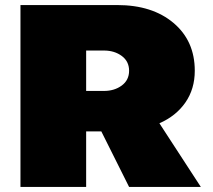

<svg xmlns="http://www.w3.org/2000/svg" viewBox="-20 -740 845 760"><path d="M61 0V-720H444Q583 -720 667 -649Q751 -578 751 -460Q751 -388 714 -334.5Q677 -281 611 -252L775 0H491L381 -220H321V0ZM391 -540H321V-380H391Q433 -380 462 -401.5Q491 -423 491 -460Q491 -497 462 -518.5Q433 -540 391 -540Z"/></svg>

Font: Metropolitano Black
Style: Regular
Weight: 900
Designer: Fonts by Alex Slobzheninov & Chris M. Simpson / Changes by Cristiano Sobral
Foundry: Fonts by Alex Slobzheninov & Chris M. Simpson / Changes by Cristiano Sobral
Version: Version 1.00;August 30, 2020;FontCreator 13.0.0.2681 64-bit